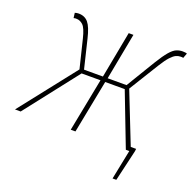

<svg xmlns="http://www.w3.org/2000/svg" viewBox="-180 -813 1143 1146"><g transform="rotate(20 391.0 -240.0)"><path d="M654 188 692 0H678L683 -26H726L724 -10L678 188ZM-34 0 246 -356 202 -536Q187 -598 168 -616Q149 -634 126 -634Q122 -634 118 -634Q114 -634 108 -632L104 -664Q109 -666 115.5 -667Q122 -668 128 -668Q167 -668 189.5 -641Q212 -614 228 -546L272 -364H392L448 -660H478L422 -364H542L652 -546Q685 -600 707.5 -626Q730 -652 749 -660Q768 -668 788 -668Q797 -668 804.5 -667Q812 -666 816 -664L804 -632Q800 -634 796 -634Q792 -634 786 -634Q773 -634 758.5 -627.5Q744 -621 725 -600.5Q706 -580 680 -538L564 -350L702 0H670L540 -338H416L350 0H320L386 -338H266L2 0Z"/></g></svg>

Font: Source Sans Variable
Style: Italic
Weight: 200
Italic angle: -11°
Designer: Paul D. Hunt
Foundry: Adobe Systems Incorporated
Version: Version 3.006;hotconv 1.0.111;makeotfexe 2.5.65597